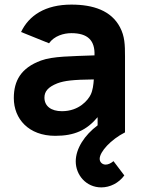

<svg xmlns="http://www.w3.org/2000/svg" viewBox="-20 -575 623 834"><path d="M71.5 -436 193 -387C215.5 -419 256.5 -431 290 -431C360.5 -431 393 -400 390.5 -334.5C288.5 -330.5 210 -331 158 -312C71 -280 40 -224 40 -149C40 -59 104 15 220 15C303 15 356 -9 404 -66V-30.5C347.5 11.5 309 70.5 309 126C309 185 354 239 420 239C458 239 496 220 520 187L473 125C461 135 449 140 439 140C424 140 413 129 413 115C413 84 462 31 523 0V-330C523 -380 522 -417.5 501 -457C463 -529 385 -555 290 -555C176 -555 105.5 -507.5 71.5 -436ZM173 -151C173 -178 189 -197 229 -213C260 -224.5 296.5 -229 387.5 -230C386 -207.5 383 -182.5 374 -164C363 -141 324 -92 249 -92C202 -92 173 -114 173 -151Z"/></svg>

Font: Eudonet ExtraBold
Style: Regular
Weight: 800
Designer: Mikhail Sharanda
Foundry: Mikhail Sharanda
Version: Version 4.503;Glyphs 3.1.2 (3151)